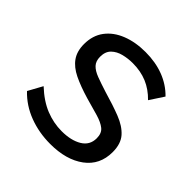

<svg xmlns="http://www.w3.org/2000/svg" viewBox="-148 -653 784 784"><g transform="rotate(45 244.0 -260.5)"><path d="M30 -76 64 -138Q109 -96 154 -78Q199 -60 246 -60Q300 -60 334 -80.5Q368 -101 368 -141Q368 -170 350.5 -184Q333 -198 301 -207.5Q269 -217 225 -229Q171 -245 134 -263Q97 -281 78 -308Q59 -335 59 -376Q59 -426 85 -460.5Q111 -495 156.5 -513Q202 -531 260 -531Q318 -531 365 -513Q412 -495 446 -460L406 -399Q375 -431 338 -446.5Q301 -462 255 -462Q228 -462 202 -455.5Q176 -449 159 -432.5Q142 -416 142 -386Q142 -361 155.5 -346.5Q169 -332 195.5 -322Q222 -312 260 -300Q319 -283 362.5 -266Q406 -249 430 -222Q454 -195 454 -147Q454 -73 398 -31.5Q342 10 250 10Q185 10 128 -11.5Q71 -33 30 -76Z"/></g></svg>

Font: YasnoRaleway Medium
Style: Regular
Weight: 500
Designer: Matt McInerney, Pablo Impallari, Rodrigo Fuenzalida
Foundry: Matt McInerney, Pablo Impallari, Rodrigo Fuenzalida
Version: Version 4.026